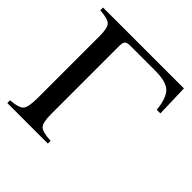

<svg xmlns="http://www.w3.org/2000/svg" viewBox="-176 -801 940 940"><g transform="rotate(45 293.5 -331.0)"><path d="M577 -494H552Q544 -569 515.5 -596.5Q487 -624 412 -624H237Q216 -624 208.5 -616Q201 -608 201 -584V-113Q201 -55 217 -38.5Q233 -22 292 -19V0H11V-19Q68 -23 83.5 -41Q99 -59 99 -124V-551Q99 -606 84 -622.5Q69 -639 12 -643V-662H572Z"/></g></svg>

Font: STIX
Style: Regular
Weight: 400
Designer: MicroPress Inc., with final additions and corrections provided by Coen Hoffman, Elsevier (retired)
Version: Version 1.1.1